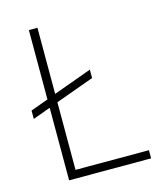

<svg xmlns="http://www.w3.org/2000/svg" viewBox="-106 -782 750 864"><g transform="rotate(-15 269.0 -350.0)"><path d="M27 -308 109 -338V0H491V-38H149V-353L328 -418V-457L149 -392V-700H109V-377L27 -347Z"/></g></svg>

Font: Fixel Display ExtraLight
Style: Regular
Weight: 200
Designer: AlfaBravo + MacPaw
Foundry: Kyrylo Tkachov, Marchela Mozhyna, Serhii Makarenko, Maria Weinstein, Zakhar Kryvoshyya
Version: Version 1.211